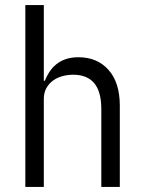

<svg xmlns="http://www.w3.org/2000/svg" viewBox="-20 -738 568 758"><path d="M80 -718H153V-419H157Q164 -437 175 -454Q186 -471 202 -484Q218 -497 239.5 -504.5Q261 -512 290 -512Q364 -512 408.5 -462Q453 -412 453 -321V0H380V-307Q380 -376 352 -409.5Q324 -443 269 -443Q248 -443 227 -437.5Q206 -432 189.5 -420Q173 -408 163 -390Q153 -372 153 -347V0H80Z"/></svg>

Font: PlemolJP
Style: Regular
Weight: 400
Monospace: yes
Version: v2.0.4; ttfautohint (v1.8.4.7-5d5b-dirty) -l 6 -r 45 -G 200 